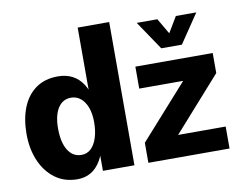

<svg xmlns="http://www.w3.org/2000/svg" viewBox="-82 -860 1234 990"><g transform="rotate(-10 535.0 -365.0)"><path d="M247 20Q179 20 130 -16.5Q81 -53 54.5 -115Q28 -177 28 -255Q28 -333 51.5 -392.5Q75 -452 122 -486Q169 -520 238 -520Q324 -520 368 -453Q412 -386 412 -255Q412 -124 369.5 -52Q327 20 247 20ZM289 -100Q318 -100 338.5 -119Q359 -138 370.5 -173.5Q382 -209 382 -256Q382 -300 370 -332Q358 -364 336.5 -382Q315 -400 286 -400Q242 -400 217.5 -361.5Q193 -323 193 -255Q193 -182 218.5 -141Q244 -100 289 -100ZM383 0V-750H548V0ZM621 -105 871 -385H641V-500H1046V-395L797 -115H1046V0H621ZM687 -721H795L843 -639L892 -721H999L897 -570H789Z"/></g></svg>

Font: Moderustic
Style: Bold
Weight: 700
Designer: Tural Alisoy
Foundry: TAFT Foundry
Version: Version 2.120